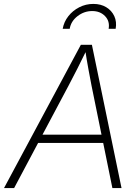

<svg xmlns="http://www.w3.org/2000/svg" viewBox="-38 -955 709 975"><path d="M-17.6 0 372.6 -727.5H428.7L579.1 0H532.7L426.8 -520Q419.4 -557.6 410.9 -604.2Q402.3 -650.9 393.6 -708H405.3Q377.9 -652.3 354.5 -605.7Q331.1 -559.1 310.1 -520L33.7 0ZM136.2 -229 143.6 -271H507.8L501 -229ZM436 -935.1Q474.1 -935.1 501.7 -918.2Q529.3 -901.4 542.5 -872.8Q555.7 -844.2 549.3 -808.6H513.7Q520.5 -847.2 495.6 -873Q470.7 -898.9 430.2 -898.9Q389.2 -898.9 355.7 -873Q322.3 -847.2 315.9 -808.6H280.3Q286.6 -844.2 309.1 -872.8Q331.5 -901.4 364.7 -918.2Q397.9 -935.1 436 -935.1Z"/></svg>

Font: Inter 16pt ExtraLight
Style: Italic
Weight: 250
Italic angle: -9.3988°
Version: Version 4.001;git-66647c0bb